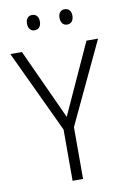

<svg xmlns="http://www.w3.org/2000/svg" viewBox="-97 -954 664 1011"><g transform="rotate(-10 234.5 -448.5)"><path d="M114 -856C114 -831 127 -815 148 -815C170 -815 183 -830 183 -856C183 -882 170 -897 148 -897C127 -897 114 -882 114 -856ZM288 -857C288 -831 301 -815 322 -815C344 -815 357 -831 357 -857C357 -882 344 -897 322 -897C301 -897 288 -882 288 -857ZM235 -337 62 -714H0L207 -274V0H263V-277L469 -714H407Z"/></g></svg>

Font: Noto Sans Ethiopic SemiCondensed Light
Style: Regular
Weight: 300
Width: 4
Designer: Monotype Design Team
Foundry: Monotype Imaging Inc.
Version: Version 2.102